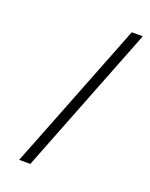

<svg xmlns="http://www.w3.org/2000/svg" viewBox="-121 -597 585 751"><g transform="rotate(20 171.0 -222.0)"><path d="M341.8 -532.2 99.1 87.4H52.7L295.9 -532.2Z"/></g></svg>

Font: Meera
Style: Regular
Weight: 400
Designer: Hussain KH and Suresh P for Swathanthra Malayalam Computing (SMC)
Version: Version 7.0.0+20221109